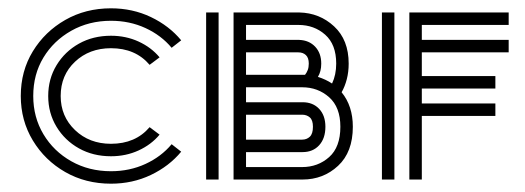

<svg xmlns="http://www.w3.org/2000/svg" viewBox="-20 -432 1264 462"><path d="M247 -56Q204 -56 170 -75Q136 -94 116 -127Q96 -160 96 -201Q96 -242 116 -275Q136 -308 170 -327Q204 -346 247 -346Q283 -346 313.5 -332Q344 -318 364 -294L340 -276Q306 -316 247 -316Q195 -316 160.5 -283.5Q126 -251 126 -201Q126 -152 160.5 -119Q195 -86 247 -86Q306 -86 340 -126L364 -108Q344 -84 313.5 -70Q283 -56 247 -56ZM247 10Q186 10 137 -18Q88 -46 59 -94Q30 -142 30 -201Q30 -261 59 -308.5Q88 -356 137 -384Q186 -412 247 -412Q299 -412 343 -391Q387 -370 416 -335L393 -317Q368 -347 330 -364.5Q292 -382 247 -382Q194 -382 151.5 -358Q109 -334 84.5 -293.5Q60 -253 60 -201Q60 -150 84.5 -109Q109 -68 151.5 -44Q194 -20 247 -20Q292 -20 330 -37.5Q368 -55 393 -85L416 -67Q387 -32 343 -11Q299 10 247 10Z M542 0V-402H700Q749 -401 784 -368.5Q819 -336 819 -279Q819 -259 814.5 -241.5Q810 -224 802 -210Q829 -177 829 -127Q829 -66 793.5 -33Q758 0 708 0ZM476 0V-402H506V0ZM698 -372H572V-336H700Q724 -335 738.5 -319.5Q753 -304 753 -279Q753 -260 745 -247Q764 -241 779 -231Q789 -252 789 -279Q789 -325 762.5 -348.5Q736 -372 698 -372ZM698 -306H572V-252H708Q711 -252 714 -252Q718 -257 720.5 -263.5Q723 -270 723 -279Q723 -293 716 -299.5Q709 -306 698 -306ZM707 -222H572V-186H708Q733 -186 748 -170Q763 -154 763 -127Q763 -99 748 -82.5Q733 -66 708 -66H572V-30H707Q745 -30 772 -54Q799 -78 799 -127Q799 -174 772 -198Q745 -222 707 -222ZM707 -156H572V-96H707Q718 -96 725.5 -103Q733 -110 733 -127Q733 -143 725.5 -149.5Q718 -156 707 -156Z M965 0V-402H1204V-372H995V-336H1204V-306H995V-249H1172V-219H995V-183H1172V-153H995V0ZM899 0V-402H929V0Z"/></svg>

Font: Zen Tokyo Zoo
Style: Regular
Weight: 400
Designer: Yoshimichi Ohira
Foundry: A-1 Corp ZenFonts
Version: Version 1.002; ttfautohint (v1.8.3)